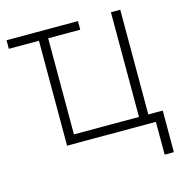

<svg xmlns="http://www.w3.org/2000/svg" viewBox="-104 -635 833 884"><g transform="rotate(-15 312.5 -192.5)"><path d="M346.2 -541V-500H5.9V-541ZM149.4 0V-541H193.4V-42H503.4V-541H547.9V0ZM572.8 156.2V0H525.4V-42H616.7V156.2Z"/></g></svg>

Font: Inter 17pt ExtraLight
Style: Regular
Weight: 250
Version: Version 4.001;git-66647c0bb